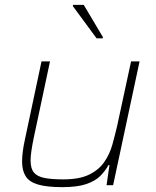

<svg xmlns="http://www.w3.org/2000/svg" viewBox="-20 -763 644 791"><path d="M237 8Q174 8 137.5 -2.5Q101 -13 86 -36.5Q71 -60 71 -97Q71 -117 74 -140Q77 -163 83 -190L151 -510H186L119 -195Q113 -166 109.5 -142.5Q106 -119 106 -102Q106 -69 119.5 -52.5Q133 -36 162.5 -30Q192 -24 241 -24Q307 -24 347 -43.5Q387 -63 409.5 -95.5Q432 -128 443 -167.5Q454 -207 463 -246L520 -510H555L446 0H419L431 -83H427Q414 -59 393 -38Q372 -17 335 -4.5Q298 8 237 8ZM378 -605 280 -738 281 -743H325L404 -610L403 -605Z"/></svg>

Font: Saira Thin Thin
Style: Italic
Weight: 250
Italic angle: -12°
Version: Version 1.101